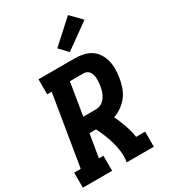

<svg xmlns="http://www.w3.org/2000/svg" viewBox="-237 -1105 1072 1216"><g transform="rotate(-30 299.5 -497.0)"><path d="M-1 0V-110H47L132 -625H99V-735H366Q397 -735 427.5 -728Q458 -721 482 -705Q506 -689 522 -664Q538 -639 545.5 -609.5Q553 -580 552.5 -548.5Q552 -517 547 -486Q542 -455 531.5 -423.5Q521 -392 501 -365Q481 -338 453 -318Q425 -298 394 -287Q413 -246 429 -201.5Q445 -157 452 -110H518V0H320Q326 -37 322 -74Q318 -111 308.5 -145.5Q299 -180 285.5 -213Q272 -246 256 -278H208L180 -110H213V0ZM320 -388Q340 -388 358.5 -398.5Q377 -409 389 -426.5Q401 -444 407.5 -464Q414 -484 417 -503Q419 -516 420 -529Q421 -542 420.5 -555Q420 -568 417 -580Q414 -592 407.5 -602.5Q401 -613 390 -619Q379 -625 366 -625H265L226 -388ZM357 -785 300 -845 464 -994 540 -916Z"/></g></svg>

Font: Iosevka Curly Slab XBdExObl
Style: Regular
Weight: 800
Width: 7
Italic angle: -9°
Monospace: yes
Designer: Belleve Invis
Foundry: Belleve Invis
Version: Version 11.1.0; ttfautohint (v1.8.3)